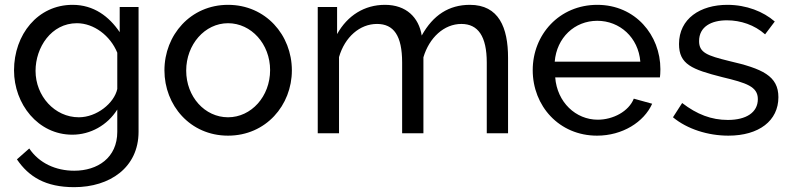

<svg xmlns="http://www.w3.org/2000/svg" viewBox="-20 -551 3272 794"><path d="M279 6C354 6 424 -33 465 -98V-6C465 102 383 155 287 155C211 155 142 124 101 63L50 108C99 180 168 223 287 223C434 223 553 142 553 -6V-522H475V-418C431 -483 368 -531 280 -531C136 -531 38 -408 38 -260C38 -121 137 6 279 6ZM306 -66C206 -66 127 -154 127 -258C127 -355 192 -455 298 -455C368 -455 436 -404 465 -333V-183C452 -124 380 -66 306 -66Z M923 10C1080 10 1187 -116 1187 -260C1187 -406 1079 -531 923 -531C768 -531 660 -406 660 -260C660 -116 766 10 923 10ZM750 -259C750 -367 827 -455 923 -455C1019 -455 1097 -369 1097 -261C1097 -152 1019 -66 923 -66C827 -66 750 -151 750 -259Z M2081 -312C2081 -437 2043 -531 1923 -531C1837 -531 1771 -489 1724 -404C1712 -479 1660 -531 1572 -531C1487 -531 1417 -487 1374 -410V-522H1294V0H1382V-315C1406 -398 1468 -452 1539 -452C1608 -452 1643 -404 1643 -292V0H1731V-314C1755 -395 1816 -452 1888 -452C1957 -452 1993 -401 1993 -292V0H2081Z M2449 10C2554 10 2643 -46 2677 -122L2601 -143C2580 -90 2515 -56 2452 -56C2361 -56 2284 -128 2276 -231H2709C2710 -238 2711 -250 2711 -265C2711 -405 2608 -531 2450 -531C2293 -531 2183 -408 2183 -261C2183 -113 2292 10 2449 10ZM2274 -296C2282 -395 2356 -465 2450 -465C2543 -465 2620 -396 2628 -296Z M2992 10C3119 10 3199 -52 3199 -149C3199 -237 3133 -267 2994 -299C2905 -321 2871 -333 2871 -381C2871 -441 2922 -467 2986 -467C3043 -467 3100 -448 3144 -409L3184 -462C3137 -503 3067 -531 2988 -531C2876 -531 2788 -474 2788 -369C2788 -285 2841 -264 2967 -232C3067 -208 3114 -193 3114 -141C3114 -86 3066 -55 2990 -55C2922 -55 2862 -78 2801 -125L2763 -66C2822 -17 2908 10 2992 10Z"/></svg>

Font: Raleway Med
Style: Regular
Weight: 500
Designer: Matt McInerney, Pablo Impallari, Rodrigo Fuenzalida
Foundry: Matt McInerney, Pablo Impallari, Rodrigo Fuenzalida
Version: Version 3.00 July 28, 2015